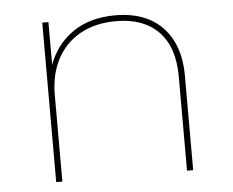

<svg xmlns="http://www.w3.org/2000/svg" viewBox="-43 -570 754 620"><g transform="rotate(-5 334.0 -260.0)"><path d="M115 0V-517H135V-370L133 -373Q156 -441 212 -480.5Q268 -520 352 -520Q416 -520 462 -495.5Q508 -471 533.5 -423Q559 -375 559 -305V0H539V-305Q539 -401 490 -451Q441 -501 353 -501Q285 -501 236 -473.5Q187 -446 161 -396.5Q135 -347 135 -281V0Z"/></g></svg>

Font: Montserrat Thin
Style: Regular
Weight: 100
Designer: Julieta Ulanovsky
Foundry: Julieta Ulanovsky
Version: Version 9.000